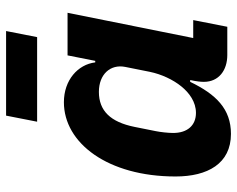

<svg xmlns="http://www.w3.org/2000/svg" viewBox="-94 -673 779 631"><g transform="rotate(-90 295.5 -357.5)"><path d="M211 -625H489L509 -727H231ZM523 0 545 -112H486L569 -525H429L411 -434H406C399 -491 348 -537 275 -537C141 -537 31 -393 31 -170C31 -65 73 12 171 12C253 12 301 -37 342 -122H348L345 -107C344 -102 342 -88 342 -77C342 -28 380 0 430 0ZM240 -103C199 -103 174 -131 174 -178C174 -194 177 -221 180 -235L194 -305C210 -384 247 -422 309 -422C367 -422 401 -384 391 -335L375 -255C367 -216 349 -178 327 -151C306 -125 276 -103 240 -103Z"/></g></svg>

Font: LVC Sans
Style: Bold Italic
Weight: 700
Italic angle: -11.31°
Designer: Mike Abbink, Paul van der Laan, Pieter van Rosmalen
Foundry: Bold Monday
Version: Version 3.0